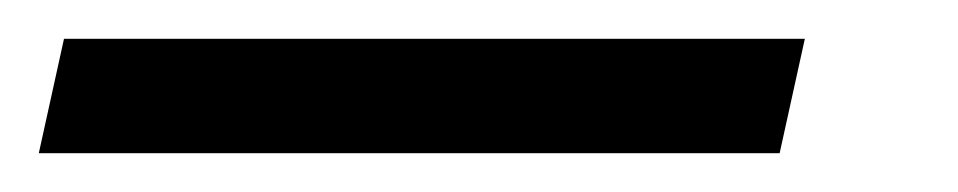

<svg xmlns="http://www.w3.org/2000/svg" viewBox="-100 63 494 99"><path d="M-80 142 -67 83H315L302 142Z"/></svg>

Font: Noto Serif Tamil ExtraCondensed Black
Style: Italic
Weight: 900
Width: 2
Italic angle: -12°
Designer: Indian Type Foundry, Tom Grace, and the Monotype Design Team
Foundry: Monotype Imaging Inc.
Version: Version 2.003; ttfautohint (v1.8.4.7-5d5b)